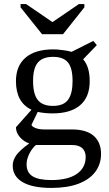

<svg xmlns="http://www.w3.org/2000/svg" viewBox="-20 -716 540 952"><path d="M424.8 -314Q424.8 -234.9 377.4 -194.3Q330.1 -153.8 241.2 -153.8Q201.2 -153.8 167 -161.1L136.2 -97.2Q137.7 -88.9 155.3 -81.5Q172.9 -74.2 199.2 -74.2H335Q409.2 -74.2 445.1 -42Q481 -9.8 481 46.9Q481 98.1 452.4 136.2Q423.8 174.3 368.7 195.1Q313.5 215.8 234.9 215.8Q141.1 215.8 92 187Q43 158.2 43 105Q43 79.1 60.5 54Q78.1 28.8 125 -4.9Q97.2 -14.2 78.1 -36.6Q59.1 -59.1 59.1 -85L136.2 -171.9Q59.1 -208 59.1 -314Q59.1 -389.2 106.7 -430.2Q154.3 -471.2 245.1 -471.2Q263.2 -471.2 291.5 -467.5Q319.8 -463.9 335 -459L442.9 -513.2L460 -492.2L392.1 -421.9Q424.8 -385.3 424.8 -314ZM404.8 62Q404.8 34.2 387.7 18.6Q370.6 2.9 335.9 2.9H158.2Q137.7 20.5 124.8 47.6Q111.8 74.7 111.8 98.1Q111.8 140.1 142.1 158.4Q172.4 176.8 234.9 176.8Q316.4 176.8 360.6 146.5Q404.8 116.2 404.8 62ZM242.2 -190.9Q295.4 -190.9 317.6 -221.4Q339.8 -252 339.8 -314Q339.8 -378.9 316.9 -406.5Q293.9 -434.1 243.2 -434.1Q191.9 -434.1 168 -406.2Q144 -378.4 144 -314Q144 -249.5 167.5 -220.2Q190.9 -190.9 242.2 -190.9ZM109.4 -695.8 240.2 -606.4 371.1 -695.8H398.4V-679.7L292.5 -546.4H188.5L82 -679.7V-695.8Z"/></svg>

Font: Times New Roman
Style: Regular
Weight: 400
Designer: Steve Matteson
Foundry: Ascender Corporation
Version: Version 2.00.3